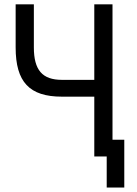

<svg xmlns="http://www.w3.org/2000/svg" viewBox="-20 -713 626 875"><path d="M466.3 141.6H546.4V-76.2H492.7V-693.4H409.7V-349.1H262.2C172.9 -349.1 134.3 -393.6 134.3 -497.1V-693.4H51.3V-497.1C51.3 -339.4 113.8 -272.5 262.2 -272.5H409.7V0H466.3Z"/></svg>

Font: Cascadia Mono PL SemiLight
Style: Regular
Weight: 350
Monospace: yes
Designer: Aaron Bell
Foundry: Saja Typeworks
Version: Version 2404.023